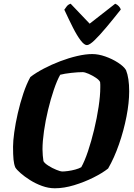

<svg xmlns="http://www.w3.org/2000/svg" viewBox="-20 -1010 717 1030"><path d="M274 0Q240 0 205.5 -12.5Q171 -25 141 -44Q111 -63 90 -81.5Q69 -100 62 -112Q55 -129 52.5 -154Q50 -179 50 -223Q50 -253 56.5 -300.5Q63 -348 75.5 -402.5Q88 -457 105 -508Q122 -559 143 -597Q173 -620 215 -642Q257 -664 303 -681.5Q349 -699 394 -709.5Q439 -720 475 -720Q508 -720 545 -707Q582 -694 613 -674Q644 -654 656 -634Q673 -592 673 -520Q673 -459 658.5 -384.5Q644 -310 618.5 -236.5Q593 -163 560 -106Q530 -82 481 -57.5Q432 -33 377.5 -16.5Q323 0 274 0ZM313 -90Q325 -90 344.5 -92.5Q364 -95 384 -100.5Q404 -106 416 -113Q434 -145 452 -198.5Q470 -252 485 -314.5Q500 -377 509 -437Q518 -497 518 -541Q518 -549 518 -556Q518 -563 517 -570Q512 -581 494 -593Q476 -605 455.5 -614Q435 -623 423 -623Q398 -623 362 -619Q326 -615 303 -609Q286 -579 269 -529Q252 -479 238 -421Q224 -363 216 -307Q208 -251 208 -209Q208 -192 209.5 -176Q211 -160 213 -146Q218 -135 239 -121.5Q260 -108 282.5 -99Q305 -90 313 -90ZM446 -768Q432 -768 412.5 -793.5Q393 -819 371 -862.5Q349 -906 325 -958Q331 -967 338.5 -976.5Q346 -986 359 -990L461 -883L598 -990Q609 -986 617.5 -976.5Q626 -967 628 -959Q587 -907 550.5 -863.5Q514 -820 487 -794Q460 -768 446 -768Z"/></svg>

Font: Texturina 72pt 72pt Black
Style: Italic
Weight: 900
Italic angle: -11°
Designer: Guillermo Torres Carreño
Foundry: Omnibus-Type
Version: Version 1.002; ttfautohint (v1.8.3)